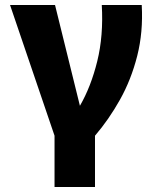

<svg xmlns="http://www.w3.org/2000/svg" viewBox="-20 -540 615 764"><path d="M197 204V0L20 -520H199L298 -119Q342 -195 367 -296.5Q392 -398 385 -520H544Q550 -412 526 -317.5Q502 -223 457.5 -143.5Q413 -64 358 0V204Z"/></svg>

Font: Murecho
Style: Bold
Weight: 700
Designer: Neil Summerour
Foundry: Positype
Version: Version 1.010; ttfautohint (v1.8.3)